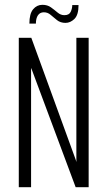

<svg xmlns="http://www.w3.org/2000/svg" viewBox="-20 -777 446 797"><path d="M58 0V-620H110L295 -112L296 -107L297 -106V-620H348V0H294L112 -488L109 -495V0ZM102 -679Q102 -720 117.5 -738.5Q133 -757 156 -757Q177 -757 191.5 -746.5Q206 -736 219 -725Q232 -714 247 -714Q267 -714 273.5 -728Q280 -742 280 -756H306Q306 -715 289 -698.5Q272 -682 252 -682Q231 -682 216.5 -693.5Q202 -705 190 -715.5Q178 -726 162 -726Q146 -726 137.5 -713.5Q129 -701 129 -679Z"/></svg>

Font: Smooch Sans Thin
Style: Regular
Weight: 400
Version: Version 1.010